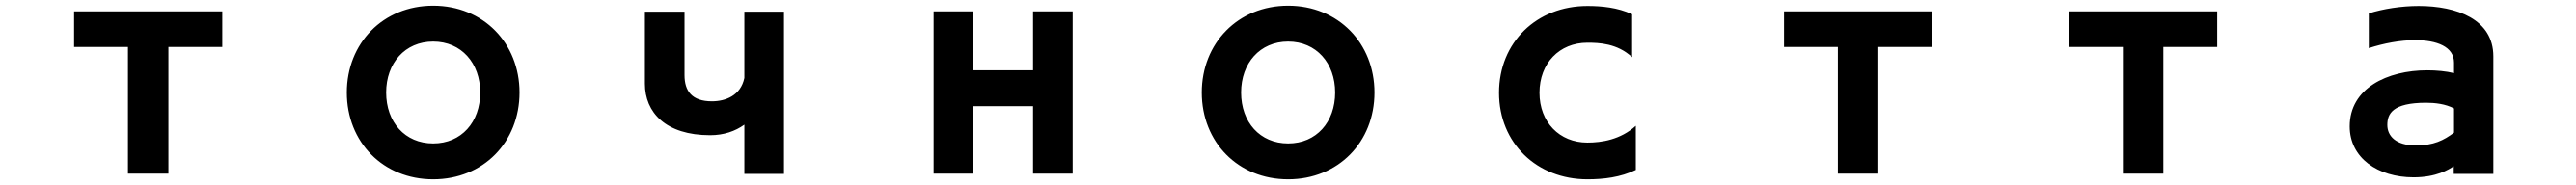

<svg xmlns="http://www.w3.org/2000/svg" viewBox="-20 -558 9040 650"><path d="M429 52H571V-393H760V-518H240V-393H429Z M1500 72C1676 72 1803 -59 1803 -233C1803 -406 1676 -538 1500 -538C1324 -538 1197 -406 1197 -233C1197 -59 1324 72 1500 72ZM1500 -54C1401 -54 1335 -129 1335 -233C1335 -336 1401 -412 1500 -412C1599 -412 1665 -336 1665 -233C1665 -129 1599 -54 1500 -54Z M2592 -120V53H2731V-517H2592V-284C2579 -222 2526 -202 2478 -202C2408 -202 2382 -238 2382 -294V-517H2243V-264C2243 -163 2316 -83 2472 -83C2520 -83 2560 -97 2592 -120Z M3605 52H3744V-518H3605V-311H3395V-518H3256V52H3395V-185H3605Z M4500 72C4676 72 4803 -59 4803 -233C4803 -406 4676 -538 4500 -538C4324 -538 4197 -406 4197 -233C4197 -59 4324 72 4500 72ZM4500 -54C4401 -54 4335 -129 4335 -233C4335 -336 4401 -412 4500 -412C4599 -412 4665 -336 4665 -233C4665 -129 4599 -54 4500 -54Z M5720 39V-116C5666 -67 5600 -57 5550 -57C5452 -57 5382 -129 5382 -232C5382 -336 5452 -408 5550 -408C5590 -408 5655 -406 5707 -357V-508C5656 -532 5599 -537 5550 -537C5373 -537 5240 -410 5240 -232C5240 -55 5373 72 5550 72C5607 72 5666 65 5720 39Z M6429 52H6571V-393H6760V-518H6240V-393H6429Z M7429 52H7571V-393H7760V-518H7240V-393H7429Z M8590 26V53H8729V-360C8729 -490 8601 -537 8467 -537C8406 -537 8343 -527 8292 -511V-389C8344 -406 8403 -417 8454 -417C8531 -417 8591 -394 8591 -338V-301C8563 -308 8529 -311 8497 -311C8357 -311 8225 -248 8225 -114C8225 -3 8324 65 8449 65C8529 65 8572 38 8590 26ZM8591 -177V-92C8555 -65 8520 -47 8457 -47C8387 -47 8357 -80 8357 -119C8357 -158 8375 -197 8493 -197C8524 -197 8561 -193 8591 -177Z"/></svg>

Font: LINE Seed JP_OTF Bold
Style: Regular
Weight: 700
Designer: LINE & Fontrix & Fontworks
Version: Version 1.009